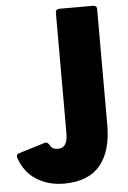

<svg xmlns="http://www.w3.org/2000/svg" viewBox="-241 -589 617 927"><g transform="rotate(-5 67.0 -125.5)"><path d="M-184 146Q-184 134 -172 131L-45 92Q-43 91 -39 91Q-31 91 -23 102Q-13 126 17 126Q41 126 52.5 108.5Q64 91 64 53V-530Q64 -538 69 -542.5Q74 -547 82 -547H246Q254 -547 259 -542.5Q264 -538 264 -530V33Q264 159 207 227.5Q150 296 31 296Q-44 296 -101.5 259.5Q-159 223 -183 152Q-184 150 -184 146Z"/></g></svg>

Font: LINE Seed JP_TTF ExtraBold
Style: Regular
Weight: 800
Designer: LY Corporation & Fontrix & Fontworks
Version: Version 1.015